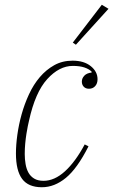

<svg xmlns="http://www.w3.org/2000/svg" viewBox="-20 -775 476 807"><path d="M156 12Q99 12 73 -23Q47 -58 47 -130Q47 -166 53 -209Q59 -252 71 -295Q83 -338 102 -379Q121 -420 147.5 -451Q174 -482 208 -501Q242 -520 285 -520Q333 -520 361.5 -497Q390 -474 390 -442Q390 -424 380 -413Q370 -402 354 -402Q340 -402 332 -410.5Q324 -419 324 -432Q324 -446 334.5 -457Q345 -468 365 -470V-474Q354 -485 334.5 -491.5Q315 -498 286 -498Q229 -498 178.5 -442.5Q128 -387 102 -268Q100 -260 97 -245.5Q94 -231 91 -212Q88 -193 86 -171.5Q84 -150 84 -128Q84 -106 87.5 -85.5Q91 -65 99.5 -49.5Q108 -34 123.5 -24.5Q139 -15 163 -15Q209 -15 253 -55Q297 -95 336 -168L352 -160Q305 -67 257 -27.5Q209 12 156 12ZM286 -596 408 -755 436 -738 299 -587Z"/></svg>

Font: IBM Plex Serif ExtLt
Style: Italic
Weight: 200
Italic angle: -14°
Designer: Mike Abbink, Paul van der Laan, Pieter van Rosmalen
Foundry: Bold Monday
Version: Version 3.001